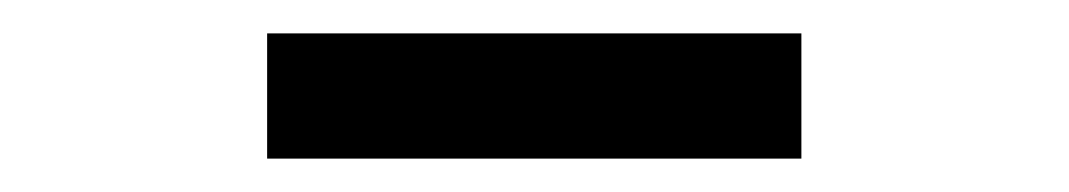

<svg xmlns="http://www.w3.org/2000/svg" viewBox="-20 -765 640 115"><path d="M140 -670V-745H460V-670Z"/></svg>

Font: JetBrainsMono NFM
Style: Regular
Weight: 400
Monospace: yes
Designer: Philipp Nurullin, Konstantin Bulenkov
Foundry: JetBrains
Version: Version 2.304; ttfautohint (v1.8.4.7-5d5b);Nerd Fonts 3.3.0